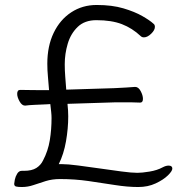

<svg xmlns="http://www.w3.org/2000/svg" viewBox="-20 -734 753 771"><path d="M440 -323 251 -317Q254 -289 254 -267Q254 -218 245 -166.5Q236 -115 216 -75H226Q252 -75 293.5 -69.5Q335 -64 381 -57.5Q427 -51 467.5 -45.5Q508 -40 532 -40Q550 -40 580.5 -45Q611 -50 633 -62Q646 -69 657 -69Q672 -69 672 -57Q672 -47 654 -29.5Q636 -12 605 2.5Q574 17 535 17Q492 17 441.5 9Q391 1 335.5 -7Q280 -15 221 -15Q190 -15 164 -7Q138 1 115 9Q92 17 68 17Q52 17 44.5 15Q37 13 37 4Q37 0 39.5 -12.5Q42 -25 49 -36.5Q56 -48 67 -48H76Q108 -48 126 -59.5Q144 -71 153 -90Q173 -128 180 -171Q187 -214 187 -260Q187 -271 185.5 -285Q184 -299 182 -316L165 -315Q143 -314 119.5 -313Q96 -312 82 -310H80Q68 -310 58.5 -327Q49 -344 49 -357Q49 -373 61 -373Q70 -373 94.5 -372.5Q119 -372 142 -372H177Q175 -400 172.5 -426Q170 -452 170 -478Q170 -549 195.5 -602Q221 -655 266 -684.5Q311 -714 368 -714Q430 -714 475.5 -700.5Q521 -687 551.5 -669.5Q582 -652 596 -639Q602 -635 602 -626Q602 -613 587 -598.5Q572 -584 558 -584Q550 -584 545 -589Q511 -621 469.5 -637Q428 -653 367 -653Q320 -653 292 -626Q264 -599 252 -558.5Q240 -518 240 -476Q240 -451 242 -426Q244 -401 246 -374L439 -380Q462 -381 486.5 -382.5Q511 -384 522 -385H523Q536 -385 545 -368Q554 -351 554 -337Q554 -322 543 -322Q530 -323 510 -323Q490 -323 470 -323Z"/></svg>

Font: QiushuiShotai
Style: Regular
Weight: 600
Designer: Fontworks Inc.
Foundry: Fontworks Inc.
Version: Version 1.250